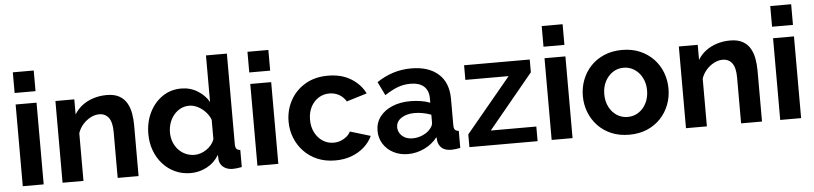

<svg xmlns="http://www.w3.org/2000/svg" viewBox="-44 -973 5198 1226"><g transform="rotate(-5 2555.0 -360.0)"><path d="M60.6 0V-523.8H194.6V0ZM60.6 -597.5V-730H194.6V-597.5Z M802.9 0H668.9V-293.8Q668.9 -357 647 -386Q625.1 -415 586.2 -415Q559.2 -415 531.6 -400.9Q504 -386.7 482.1 -362.3Q460.3 -337.9 449.6 -306V0H315.6V-523.8H436.7V-427.1Q456.8 -460.5 488 -484.1Q519.2 -507.8 559.4 -520.5Q599.5 -533.3 645.1 -533.3Q694.2 -533.3 725.3 -515.6Q756.5 -498 773.3 -468.3Q790.2 -438.5 796.5 -401.9Q802.9 -365.3 802.9 -327.3Z M888.3 -261.8Q888.3 -337.6 918.4 -399.1Q948.4 -460.6 1001.3 -496.9Q1054.1 -533.3 1122.2 -533.3Q1179.8 -533.3 1226.6 -504.5Q1273.5 -475.8 1298.7 -431.5V-730H1432.7V-149.6Q1432.7 -128.6 1439.9 -119.8Q1447.1 -110.9 1464.4 -109.5V0Q1428.5 6.7 1406.9 6.7Q1370.9 6.7 1347.6 -11.3Q1324.3 -29.3 1320.7 -58.1L1318.9 -90.8Q1289.7 -41.7 1240.4 -15.8Q1191.1 10 1136.9 10Q1082.9 10 1037.4 -10.8Q991.9 -31.6 958.4 -69Q924.9 -106.3 906.6 -155.7Q888.3 -205.1 888.3 -261.8ZM1299.2 -192.5V-317.2Q1288.5 -346.3 1266.7 -369.2Q1244.9 -392.2 1218 -405.8Q1191 -419.4 1163.9 -419.4Q1133 -419.4 1107.8 -406.3Q1082.6 -393.1 1064.4 -370.8Q1046.2 -348.5 1036.4 -319.8Q1026.7 -291.1 1026.7 -259.5Q1026.7 -226.8 1037.5 -198.5Q1048.3 -170.3 1068 -148.9Q1087.8 -127.6 1114.2 -115.7Q1140.6 -103.9 1171.9 -103.9Q1191.4 -103.9 1210.8 -110.4Q1230.2 -116.9 1247.8 -128.6Q1265.4 -140.4 1278.9 -156.9Q1292.4 -173.4 1299.2 -192.5Z M1564.6 0V-523.8H1698.6V0ZM1564.6 -597.5V-730H1698.6V-597.5Z M2063.7 10Q1999.7 10 1949 -11.7Q1898.2 -33.5 1862.1 -71.7Q1825.9 -109.9 1806.6 -158.9Q1787.3 -207.9 1787.3 -262.5Q1787.3 -335.5 1820.6 -397.2Q1853.8 -458.9 1915.8 -496.1Q1977.8 -533.3 2063.2 -533.3Q2148.3 -533.3 2209.2 -496.3Q2270 -459.3 2299.8 -399L2169.2 -359Q2152.4 -387.8 2124.2 -403.6Q2096.1 -419.4 2061.6 -419.4Q2023.5 -419.4 1992.4 -399.6Q1961.2 -379.7 1942.9 -344.6Q1924.7 -309.4 1924.7 -262.5Q1924.7 -216.5 1943.2 -180.5Q1961.8 -144.6 1992.9 -124.2Q2024.1 -103.9 2062.2 -103.9Q2086.4 -103.9 2107.9 -111.9Q2129.4 -120 2146.4 -134.2Q2163.4 -148.5 2171.4 -165.9L2302 -126.4Q2283.8 -86.6 2249.5 -56Q2215.2 -25.4 2168.4 -7.7Q2121.7 10 2063.7 10Z M2348 -154.6Q2348 -206 2376.8 -244.3Q2405.5 -282.6 2456.2 -303.9Q2506.8 -325.3 2572.8 -325.3Q2606 -325.3 2639.9 -320Q2673.7 -314.7 2699.2 -304.2V-332.3Q2699.2 -381.9 2669.7 -408.9Q2640.2 -436 2582.4 -436Q2538.9 -436 2499.9 -421Q2460.8 -405.9 2417.7 -377.4L2375.3 -464.6Q2427.2 -499.2 2481.6 -516.2Q2536 -533.3 2596.4 -533.3Q2707.7 -533.3 2770.4 -477.3Q2833.2 -421.4 2833.2 -316.9V-149.6Q2833.2 -128.6 2840.3 -119.8Q2847.5 -110.9 2864.8 -109.5V0Q2847.3 3.4 2832.8 5Q2818.3 6.7 2807.8 6.7Q2767.8 6.7 2747.3 -11Q2726.9 -28.6 2722.2 -55.3L2719.3 -82Q2684.8 -37.5 2633.9 -13.8Q2582.9 10 2529.8 10Q2477.8 10 2436.4 -11.7Q2394.9 -33.5 2371.5 -70.9Q2348 -108.3 2348 -154.6ZM2673.6 -128.4Q2685.2 -139.7 2692.2 -152Q2699.2 -164.2 2699.2 -174.2V-227.5Q2674.9 -236.8 2647 -242.2Q2619.1 -247.5 2593.8 -247.5Q2541.6 -247.5 2508.3 -225.3Q2474.9 -203.1 2474.9 -166.1Q2474.9 -146.1 2485.9 -128Q2496.9 -109.9 2517.8 -98.7Q2538.6 -87.6 2568.2 -87.6Q2598.4 -87.6 2627 -99.1Q2655.7 -110.6 2673.6 -128.4Z M2923.4 -81.8 3212.3 -430H2935.1V-523.8H3355.9V-442L3068.6 -93.8H3360.5V0H2923.4Z M3450.6 0V-523.8H3584.6V0ZM3450.6 -597.5V-730H3584.6V-597.5Z M3947.6 10Q3883.6 10 3832.9 -11.7Q3782.2 -33.5 3746.6 -71.4Q3710.9 -109.4 3692.1 -158.3Q3673.3 -207.2 3673.3 -261.4Q3673.3 -316.1 3692.1 -365.2Q3710.9 -414.4 3746.6 -452.1Q3782.2 -489.8 3833.2 -511.5Q3884.2 -533.3 3947.9 -533.3Q4012 -533.3 4062.5 -511.5Q4113 -489.8 4148.9 -452.1Q4184.9 -414.4 4203.7 -365.2Q4222.4 -316.1 4222.4 -261.4Q4222.4 -207.2 4203.7 -158.3Q4184.9 -109.4 4149.2 -71.4Q4113.5 -33.5 4062.8 -11.7Q4012 10 3947.6 10ZM3810.7 -260.9Q3810.7 -215.4 3829 -179.7Q3847.3 -144.1 3878.2 -124Q3909.1 -103.9 3947.6 -103.9Q3986.1 -103.9 4017.3 -124.2Q4048.5 -144.6 4066.8 -180.5Q4085.1 -216.5 4085.1 -261.9Q4085.1 -307.3 4066.8 -343Q4048.5 -378.6 4017.2 -399Q3986 -419.4 3947.6 -419.4Q3909.1 -419.4 3878.1 -398.7Q3847.1 -378 3828.9 -342.4Q3810.7 -306.8 3810.7 -260.9Z M4798.9 0H4664.9V-293.8Q4664.9 -357 4643 -386Q4621.1 -415 4582.2 -415Q4555.2 -415 4527.6 -400.9Q4500 -386.7 4478.1 -362.3Q4456.3 -337.9 4445.6 -306V0H4311.6V-523.8H4432.7V-427.1Q4452.8 -460.5 4484 -484.1Q4515.2 -507.8 4555.4 -520.5Q4595.5 -533.3 4641.1 -533.3Q4690.2 -533.3 4721.3 -515.6Q4752.5 -498 4769.3 -468.3Q4786.2 -438.5 4792.5 -401.9Q4798.9 -365.3 4798.9 -327.3Z M4915.6 0V-523.8H5049.6V0ZM4915.6 -597.5V-730H5049.6V-597.5Z"/></g></svg>

Font: Raleway Thin
Style: Regular
Weight: 100
Designer: Matt McInerney, Pablo Impallari, Rodrigo Fuenzalida
Foundry: Matt McInerney, Pablo Impallari, Rodrigo Fuenzalida
Version: Version 4.026